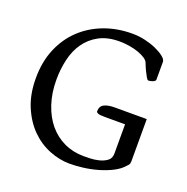

<svg xmlns="http://www.w3.org/2000/svg" viewBox="-124 -787 894 919"><g transform="rotate(20 323.0 -328.0)"><path d="M35 -314Q35 -397 62.5 -463Q90 -529 139 -575.5Q188 -622 254 -647Q320 -672 398 -672Q431 -672 463 -664.5Q495 -657 520.5 -645.5Q546 -634 562.5 -621Q579 -608 580 -596V-504Q580 -500 575.5 -496.5Q571 -493 565.5 -491Q560 -489 554 -488Q548 -487 545 -487Q540 -487 533.5 -498.5Q527 -510 520 -524Q512 -540 504 -561Q500 -573 485 -583Q470 -593 448.5 -600.5Q427 -608 401.5 -612Q376 -616 352 -616Q291 -616 248.5 -593Q206 -570 179.5 -532Q153 -494 141.5 -444Q130 -394 130 -341Q130 -273 148.5 -217.5Q167 -162 199.5 -123Q232 -84 277.5 -62.5Q323 -41 377 -41Q387 -41 409 -41.5Q431 -42 454 -47.5Q477 -53 494.5 -65.5Q512 -78 512 -103V-252H409Q381 -252 373 -256Q365 -260 365 -265Q365 -291 384.5 -301Q404 -311 437 -311H601V-97Q601 -92 599.5 -85Q598 -78 590 -71Q570 -47 537.5 -30.5Q505 -14 468 -3.5Q431 7 394 11.5Q357 16 327 16Q275 16 222.5 -5Q170 -26 128.5 -67.5Q87 -109 61 -171Q35 -233 35 -314Z"/></g></svg>

Font: Asar
Style: Regular
Weight: 400
Designer: Eben Sorkin
Foundry: Eben Sorkin, Pria Ravichandran
Version: Version 1.003; ttfautohint (v1.3) -l 8 -r 50 -G 0 -x 0 -H 45